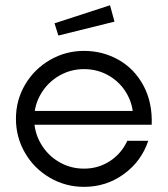

<svg xmlns="http://www.w3.org/2000/svg" viewBox="-20 -719 653 747"><path d="M42 -257Q42 -329 77.5 -389.5Q113 -450 174 -485.5Q235 -521 307 -521Q379.5 -521 441 -486.4Q502.6 -451.8 538 -386.2Q573.4 -320.6 570.2 -233.7H72.9V-287.3H530.3L498.3 -256.3Q499.1 -308.9 473.9 -353.6Q448.6 -398.3 404.4 -424.2Q360.1 -450.1 307 -450.1Q254.5 -450.1 210 -424.2Q165.4 -398.3 139.2 -353.9Q112.9 -309.5 112.9 -257Q112.9 -204.3 139.2 -159.5Q165.4 -114.7 209.8 -88.8Q254.3 -62.9 307 -62.9Q362.5 -62.9 407.4 -92.1Q452.3 -121.2 475.3 -171.1H556.8Q530.1 -91.3 461.8 -41.7Q393.5 8 307 8Q235 8 174 -27.5Q113 -63 77.5 -124Q42 -185 42 -257ZM192.1 -628.3 408 -698.5 425.5 -634.8 207.1 -580.7Z"/></svg>

Font: Lineal Thin
Style: Regular
Weight: 200
Designer: Created by Frank Adebiaye with contributions from Anton Moglia & Ariel Martín Pérez
Created by Frank ADEBIAYE with FontF
Foundry: Velvetyne Type Foundry
Version: Version 2.000;Glyphs 3.2 (3227)